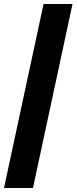

<svg xmlns="http://www.w3.org/2000/svg" viewBox="-20 -727 382 958"><path d="M197.3 -707H341.8L144.5 210.9H0Z"/></svg>

Font: Wanted Sans ExtraBold
Style: Regular
Weight: 800
Designer: Original Design by Kil Hyung-jin and Kang Hanbin, Wanted Lab, Inc; Hangeul from Source Han Sans by Jang Soo-young and Ka
Foundry: Wanted Lab, Inc.
Version: Version 1.003